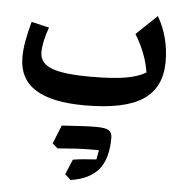

<svg xmlns="http://www.w3.org/2000/svg" viewBox="-61 -575 1001 1059"><g transform="rotate(5 439.5 -45.5)"><path d="M734.4 -201.2Q718.8 -304.7 655.3 -407.7L770 -517.1Q834.5 -406.2 834.5 -269Q834.5 -127 733.2 -59.1Q631.8 8.8 412.6 8.8Q226.1 8.8 135.7 -49.6Q45.4 -107.9 45.4 -225.6Q45.4 -267.1 54 -315.9Q62.5 -364.7 79.1 -424.3L177.2 -401.4Q147.5 -318.4 147.5 -263.2Q147.5 -202.6 212.6 -177Q277.8 -151.4 430.7 -151.4Q547.4 -151.4 618.7 -163.1Q689.9 -174.8 734.4 -201.2ZM510.7 248.5H452.6Q397.9 248.5 282.2 258.3L253.4 232.9Q263.7 206.5 273.9 181.4Q284.2 156.2 294.4 130.9Q428.2 121.6 483.4 121.6Q538.6 121.6 555.7 134.5Q572.8 147.5 572.8 174.8Q572.8 290.5 523.2 350.3Q473.6 410.2 368.7 425.8L336.9 396.5Q345.7 375.5 354.5 354.5Q363.3 333.5 371.6 313Q425.3 304.2 501 300.3Q505.9 275.9 510.7 248.5Z"/></g></svg>

Font: Pinar-FD Bold
Style: Regular
Weight: 700
Designer: Amin Abedi
Version: Version 3.000